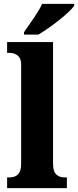

<svg xmlns="http://www.w3.org/2000/svg" viewBox="-20 -979 406 999"><path d="M105 -812V-799H180C243 -836 343 -914 366 -949V-959H199C180 -914 132 -852 105 -812ZM17 0H328V-56H318C285 -56 256 -69 256 -125V-760H17V-704H28C48 -704 90 -697 90 -645V-125C90 -69 61 -56 28 -56H17Z"/></svg>

Font: Noto Serif Tamil SemiCondensed ExtraBold
Style: Italic
Weight: 800
Width: 4
Italic angle: -12°
Designer: Indian Type Foundry, Tom Grace, and the Monotype Design Team
Foundry: Monotype Imaging Inc.
Version: Version 2.003